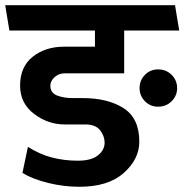

<svg xmlns="http://www.w3.org/2000/svg" viewBox="-31 -700 707 736"><path d="M575 -291Q545 -291 524.5 -312Q504 -333 504 -362Q504 -392 524.5 -413Q545 -434 575 -434Q606 -434 627 -413Q648 -392 648 -362Q648 -333 627 -312Q606 -291 575 -291ZM76 -137Q122 -108 169 -96Q216 -84 267 -84Q319 -84 344.5 -104.5Q370 -125 370 -153Q370 -179 352.5 -201Q335 -223 296 -223H216Q153 -223 99.5 -263.5Q46 -304 46 -372Q46 -444 94.5 -482.5Q143 -521 214 -521H333V-583H5Q1 -607 -3 -631Q-7 -655 -11 -680H640Q644 -655 648 -631Q652 -607 656 -583H445V-419H218Q194 -419 178 -404Q162 -389 162 -372Q162 -344 187.5 -334Q213 -324 247 -324H286Q382 -324 442.5 -285.5Q503 -247 503 -157Q503 -90 443.5 -37Q384 16 273 16Q214 16 154.5 1.5Q95 -13 55 -37Z"/></svg>

Font: Palanquin SemiBold
Style: Regular
Weight: 600
Designer: Pria Ravichandran
Version: Version 1.0.4